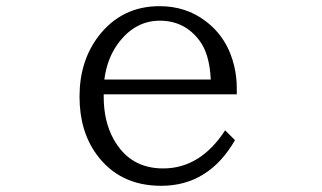

<svg xmlns="http://www.w3.org/2000/svg" viewBox="-20 -580 1040 620"><path d="M314.9 -275.4V-267.6Q314.9 -189 346.2 -131.8Q398.4 -36.1 506.8 -36.1Q627 -36.1 707 -159.2L738.8 -127.4Q653.8 20 500.5 20Q365.7 20 292 -81.1Q236.8 -156.7 236.8 -268.1Q236.8 -382.8 298.3 -463.4Q373 -560.1 495.1 -560.1Q580.6 -560.1 644 -511.7Q715.3 -458 736.8 -364.7Q744.6 -331.1 744.6 -295.4V-275.4ZM660.6 -323.2Q656.7 -406.2 624 -449.2Q575.7 -513.2 496.1 -513.2Q421.4 -513.2 368.7 -449.2Q326.7 -398.4 316.9 -323.2Z"/></svg>

Font: BIZ UDPMincho
Style: Regular
Weight: 400
Designer: TypeBank Co., Ltd.
Foundry: Morisawa Inc.
Version: Version 1.06